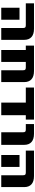

<svg xmlns="http://www.w3.org/2000/svg" viewBox="1225 -1785 560 3050"><g transform="rotate(90 1505.0 -260.0)"><path d="M293 -290V-190V0H103V-190V-290ZM33 -390V-520H438Q524 -520 568.5 -480Q613 -440 613 -365V0H425V-345Q425 -372 415.5 -381Q406 -390 380 -390Z M1096 -345Q1096 -372 1086.5 -381Q1077 -390 1051 -390H964V0H774V-390H704V-520H1109Q1195 -520 1239.5 -480Q1284 -440 1284 -365V0H1096Z M1810 0H1610V-390H1370V-520H1880V-390H1810Z M1951 -390V-520H2106Q2192 -520 2236.5 -480Q2281 -440 2281 -365V0H2081V-345Q2081 -372 2071.5 -381Q2062 -390 2036 -390Z M2632 -290V-190V0H2442V-190V-290ZM2372 -390V-520H2777Q2863 -520 2907.5 -480Q2952 -440 2952 -365V0H2764V-345Q2764 -372 2754.5 -381Q2745 -390 2719 -390Z"/></g></svg>

Font: M PLUS 1p Black
Style: Regular
Weight: 900
Version: Version 1.061